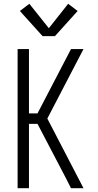

<svg xmlns="http://www.w3.org/2000/svg" viewBox="-20 -994 515 1014"><path d="M73 0V-735H133V-395H178L355 -735H421L230 -368L421 0H355L324 -61L178 -340H133V0ZM205 -803 85 -936 135 -974 238 -845 340 -974 390 -936 270 -803Z"/></svg>

Font: Iosevka QP Light
Style: Regular
Weight: 300
Designer: Belleve Invis
Foundry: Belleve Invis
Version: Version 20.0.0; ttfautohint (v1.8.4)